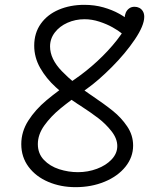

<svg xmlns="http://www.w3.org/2000/svg" viewBox="-20 -762 660 794"><path d="M68 -166Q68 -217.5 97 -263Q126 -308.5 172.2 -347.2Q218.5 -386 289.5 -434.5Q337 -467 382.5 -509Q428 -551 463.5 -596.2Q499 -641.5 517 -683L510 -647.5Q503.5 -652.5 499.5 -662.8Q495.5 -673 495.5 -687.5Q495.5 -698.5 500 -709.2Q504.5 -720 513.8 -727Q523 -734 536.5 -734Q547 -734 556 -729.5Q565 -725 570.8 -715.5Q576.5 -706 576.5 -692.5Q576.5 -656.5 537.8 -599Q499 -541.5 442.8 -485Q386.5 -428.5 340 -395.5Q271 -347 230.5 -313.8Q190 -280.5 163.2 -243Q136.5 -205.5 136.5 -166Q136.5 -127 161.5 -100.8Q186.5 -74.5 224.8 -62.2Q263 -50 302.5 -50Q343.5 -50 381 -64Q418.5 -78 441.8 -102.8Q465 -127.5 465 -158Q465 -189 441 -219.5Q417 -250 386.2 -273.5Q355.5 -297 311.5 -325.5L300.5 -332.5Q250 -365.5 210.5 -401.5Q171 -437.5 146.2 -481Q121.5 -524.5 121.5 -573Q121.5 -625.5 148.8 -663.8Q176 -702 223.2 -722Q270.5 -742 328.5 -742Q371 -742 407.8 -731.5Q444.5 -721 472.8 -705.2Q501 -689.5 523.5 -670.5Q534.5 -661 536.8 -649.2Q539 -637.5 531.5 -626.5Q526 -618.5 518.5 -615.2Q511 -612 502 -614Q493 -616 483.5 -624Q469.5 -635.5 445.5 -649Q421.5 -662.5 390.8 -672.5Q360 -682.5 329.5 -682.5Q292 -682.5 259.2 -668Q226.5 -653.5 206.8 -627.8Q187 -602 187 -570Q187 -518 236 -467.5Q285 -417 351 -372.5Q354 -370.5 357 -368.5Q412.5 -331 447 -303.2Q481.5 -275.5 506 -239.2Q530.5 -203 530.5 -160Q530.5 -112 498.8 -72.5Q467 -33 412.5 -10.5Q358 12 292.5 12Q231 12 179.8 -9.8Q128.5 -31.5 98.2 -72Q68 -112.5 68 -166Z"/></svg>

Font: Monaspace Radon Var
Style: Regular
Weight: 400
Designer: Riley Cran and the Lettermatic Team
Version: Version 1.000 (Monaspace Radon Var)